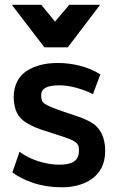

<svg xmlns="http://www.w3.org/2000/svg" viewBox="-20 -778 522 809"><path d="M241.2 11.2C325.2 11.2 423.3 -25.9 423.3 -141.6C423.3 -199.7 402.3 -237.3 370.6 -258.3C355 -268.6 334 -278.3 308.1 -287.1L243.2 -309.1C160.6 -338.4 155.3 -343.3 153.3 -374.5C153.3 -405.8 176.8 -418.5 231.9 -418.5C252.9 -418.5 276.9 -415 302.7 -407.7C329.1 -400.4 352.1 -391.6 371.6 -381.3L402.8 -464.4C354.5 -496.1 287.1 -512.7 223.1 -512.7C171.9 -512.7 128.9 -502 93.8 -480C58.6 -458 37.6 -418.5 37.6 -367.7C39.6 -313.5 54.7 -283.7 90.3 -261.2C115.7 -245.6 136.2 -237.3 172.9 -225.6L244.1 -202.6C273.4 -193.4 292 -184.6 300.3 -177.2C308.6 -169.9 312.5 -161.1 312.5 -150.9V-142.1C312.5 -101.1 284.7 -84 230.5 -84C201.7 -84 171.4 -88.9 140.1 -99.1C108.9 -109.4 83 -122.6 62.5 -138.7L32.2 -51.8C54.2 -34.7 83.5 -19.5 120.1 -7.3C156.7 4.9 197.3 11.2 241.2 11.2ZM265.6 -578.6 401.9 -757.8H272L211.9 -687L153.8 -757.8H29.8L167 -578.6Z"/></svg>

Font: Ride
Style: Bold
Weight: 700
Version: Version 3.000